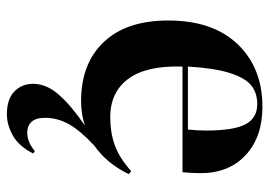

<svg xmlns="http://www.w3.org/2000/svg" viewBox="-136 -434 807 576"><g transform="rotate(90 268.0 -146.5)"><path d="M323.2 236.8Q277.8 236.8 254.9 214.4Q231.9 191.9 231.9 158.2Q231.9 118.7 263.9 81.8Q295.9 44.9 356.9 2.9Q323.7 14.2 283.2 14.2Q170.9 14.2 106.4 -54Q42 -122.1 42 -247.1Q42 -381.3 113.3 -455.6Q184.6 -529.8 300.8 -529.8Q391.6 -529.8 445.8 -479.5Q500 -429.2 500 -344.2Q500 -318.4 497.1 -290H180.2Q176.8 -181.6 217 -127.4Q257.3 -73.2 332 -73.2Q377.9 -73.2 415.8 -86.7Q453.6 -100.1 494.1 -136.2L502.9 -128.9Q470.7 -62.5 418 -25.9Q372.1 16.6 353 50.8Q334 85 334 122.1Q334 150.4 346.2 163.1Q358.4 175.8 377.9 175.8Q406.7 175.8 434.1 152.8L440.9 158.2Q418.9 201.2 387 219Q355 236.8 323.2 236.8ZM180.2 -306.2H369.1Q372.1 -331.5 372.1 -360.8Q372.1 -443.8 353.3 -479Q334.5 -514.2 293 -514.2Q258.8 -514.2 236.3 -495.8Q213.9 -477.5 199.2 -430.9Q184.6 -384.3 180.2 -306.2Z"/></g></svg>

Font: Display Semibold
Style: Regular
Weight: 600
Designer: Latin by Veronika Burian and Jose Scaglione. Greek by Irene Vlachou. Cyrillic by Vera Evstafieva.
Foundry: TypeTogether
Version: Version 3.002